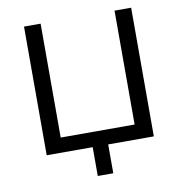

<svg xmlns="http://www.w3.org/2000/svg" viewBox="-92 -791 987 1036"><g transform="rotate(-10 401.5 -273.5)"><path d="M360 158V0H108V-705H199V-81H604V-705H695V0H445V158Z"/></g></svg>

Font: Nunito Sans 7pt
Style: Regular
Weight: 400
Designer: Vernon Adams
Foundry: Vernon Adams
Version: Version 3.101;gftools[0.9.27]